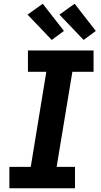

<svg xmlns="http://www.w3.org/2000/svg" viewBox="-20 -1004 540 1024"><path d="M30 0V-114H144L227 -621H129V-735H479V-621H366L282 -114H380V0ZM426 -791 297 -926 378 -984 491 -839ZM256 -791 127 -926 208 -984 321 -839Z"/></svg>

Font: Iosevka SS04 Heavy
Style: Italic
Weight: 900
Italic angle: -9°
Monospace: yes
Designer: Belleve Invis
Foundry: Belleve Invis
Version: Version 19.0.0; ttfautohint (v1.8.4)